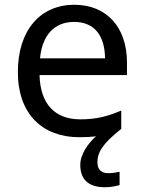

<svg xmlns="http://www.w3.org/2000/svg" viewBox="-20 -566 604 806"><path d="M389 116C389 75 408 39 489 -25V-102C433 -78 385 -65 317 -65C210 -65 149 -130 146 -251H513V-304C513 -450 429 -546 292 -546C150 -546 55 -440 55 -264C55 -85 160 10 313 10C339 10 362 9 383 6C350 36 317 81 317 126C317 185 349 220 420 220C446 220 463 216 482 211V155C471 157 456 161 434 161C406 161 389 146 389 116ZM291 -474C380 -474 420 -412 421 -321H148C157 -417 207 -474 291 -474Z"/></svg>

Font: Noto Sans Lycian
Style: Regular
Weight: 400
Designer: Monotype Design Team
Foundry: Monotype Imaging Inc.
Version: Version 2.002